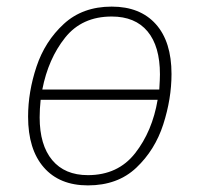

<svg xmlns="http://www.w3.org/2000/svg" viewBox="-20 -551 603 581"><path d="M499 -327Q499 -252 474 -174.5Q449 -97 392.5 -43.5Q336 10 246 10Q160 10 112.5 -44.5Q65 -99 65 -198Q65 -273 90.5 -349.5Q116 -426 173 -478.5Q230 -531 318 -531Q404 -531 451.5 -478Q499 -425 499 -327ZM108 -280H462Q464 -312 464 -326Q464 -411 426.5 -456Q389 -501 318 -501Q228 -501 177 -437Q126 -373 108 -280ZM457 -249H103Q100 -221 100 -196Q100 -112 138 -66.5Q176 -21 246 -21Q337 -21 389 -87.5Q441 -154 457 -249Z"/></svg>

Font: FiraGO UltraLight
Style: Italic
Weight: 200
Italic angle: -8°
Designer: bBox Type GmbH
Foundry: bBox Type GmbH
Version: Version 1.001